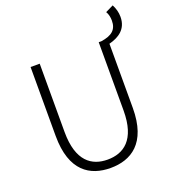

<svg xmlns="http://www.w3.org/2000/svg" viewBox="-162 -1031 1044 1165"><g transform="rotate(-20 360.5 -448.5)"><path d="M352 13C483 13 602 -55 602 -284V-698C664 -714 721 -748 721 -829C721 -858 713 -886 700 -910L649 -885C660 -868 664 -845 664 -825C664 -766 630 -739 561 -729H544V-288C544 -98 455 -41 352 -41C251 -41 163 -98 163 -288V-729H104V-284C104 -55 221 13 352 13Z"/></g></svg>

Font: Noto Sans KR Light
Style: Regular
Weight: 300
Designer: Ryoko NISHIZUKA 西塚涼子 (kana, bopomofo & ideographs); Paul D. Hunt (Latin, Greek & Cyrillic); Sandoll Communications 산돌커뮤니
Foundry: Adobe
Version: Version 2.004;hotconv 1.0.118;makeotfexe 2.5.65603